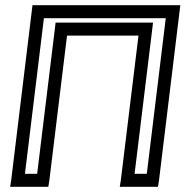

<svg xmlns="http://www.w3.org/2000/svg" viewBox="-20 -694 714 739"><path d="M592 0 671 -649 674 -674H649H130H105L102 -649L23 0L19 25H44H141H166L170 0L238 -557H513L445 0L441 25H466H563H588L592 0ZM545 -25H498L566 -582L569 -607H544H219H194L191 -582L123 -25H76L149 -624H618L545 -25Z"/></svg>

Font: Gamestation Display Outline
Style: Italic
Weight: 400
Designer: Jonas Hecksher
Foundry: Jonas Hecksher, Playtypeª, e-types AS
Version: Version 1.003